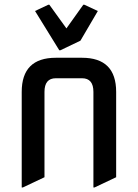

<svg xmlns="http://www.w3.org/2000/svg" viewBox="-20 -785 592 824"><path d="M73.2 19.5V-390.6Q73.2 -537.1 219.7 -537.1H332Q478.5 -537.1 478.5 -390.6V-24.4L385.7 19.5H380.9V-390.6Q380.9 -449.2 332 -449.2H219.7Q170.9 -449.2 170.9 -390.6V-24.4L78.1 19.5ZM234.4 -569.3 130.4 -737.8 187 -764.6H191.9L265.1 -663.1L337.4 -764.6H342.3L399.9 -737.8L325.2 -610.4L239.3 -569.3Z"/></svg>

Font: Nova Square
Style: Book
Weight: 400
Version: Version 2.000